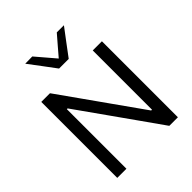

<svg xmlns="http://www.w3.org/2000/svg" viewBox="-260 -1121 1274 1274"><g transform="rotate(-45 377.0 -484.0)"><path d="M92.5 0V-713H174Q238 -623 297 -539.5Q356 -456 413.5 -375L568 -157H575.5V-713H661.5V0H581Q528 -75 469.8 -157.5Q411.5 -240 341 -339.5L185.5 -559H178.5V0ZM332.5 -786Q298.5 -832 264.5 -877.2Q230.5 -922.5 196.5 -967.5L263.5 -968.5Q292 -935 320.5 -901.8Q349 -868.5 378 -834.5Q406.5 -868 434.8 -900.8Q463 -933.5 491.5 -966.5H558.5Q525 -922 491 -877Q457 -832 423 -786Z"/></g></svg>

Font: Commissioner
Style: Regular
Weight: 400
Designer: Kostas Bartsokas
Foundry: Kostas Bartsokas
Version: Version 1.000; ttfautohint (v1.8.3)